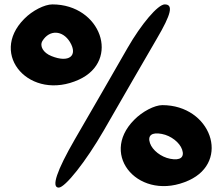

<svg xmlns="http://www.w3.org/2000/svg" viewBox="-20 -903 1013 873"><path d="M590 -358C427 -194 618 18 839 -83C1029 -170 939 -425 718 -425C683 -425 627 -396 590 -358ZM808 -223C820 -188 800 -172 754 -181C712 -189 673 -220 662 -252C650 -287 670 -303 716 -294C758 -286 797 -255 808 -223ZM560 -685C498 -576 390 -390 320 -269C238 -127 212 -50 247 -50C276 -50 370 -168 452 -310C534 -452 643 -642 693 -727C759 -839 769 -883 729 -883C698 -883 622 -793 560 -685ZM90 -817C-73 -653 118 -440 339 -541C529 -628 439 -883 218 -883C183 -883 127 -855 90 -817ZM298 -712C336 -649 293 -616 214 -648C176 -663 159 -694 173 -717C205 -769 265 -766 298 -712Z"/></svg>

Font: Hussar Skorodowane
Style: Bold
Weight: 700
Foundry: Cannot Into Space Fonts
Version: Version 0.892